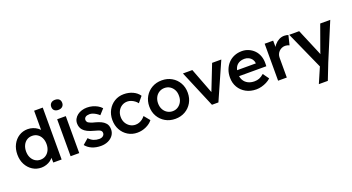

<svg xmlns="http://www.w3.org/2000/svg" viewBox="-60 -1562 4712 2572"><g transform="rotate(-20 2295.5 -276.0)"><path d="M32 -264Q32 -343 64 -405Q96 -467 151.5 -502.5Q207 -538 277 -538Q315 -538 350.5 -526Q386 -514 414 -493.5Q442 -473 458.5 -448Q475 -423 477 -396L444 -392V-740H567V0H448L445 -124L469 -122Q468 -97 451.5 -74Q435 -51 409 -32Q383 -13 348.5 -1.5Q314 10 278 10Q208 10 152.5 -25.5Q97 -61 64.5 -122.5Q32 -184 32 -264ZM448 -264Q448 -313 429.5 -351.5Q411 -390 378 -411.5Q345 -433 302 -433Q259 -433 226 -411.5Q193 -390 174.5 -351.5Q156 -313 156 -264Q156 -214 174.5 -176Q193 -138 226 -116Q259 -94 302 -94Q345 -94 378 -116Q411 -138 429.5 -176Q448 -214 448 -264Z M695 0V-527H818V0ZM677 -710Q677 -742 698 -762Q719 -782 755 -782Q793 -782 813.5 -763.5Q834 -745 834 -710Q834 -679 813 -659Q792 -639 755 -639Q718 -639 697.5 -657.5Q677 -676 677 -710Z M911 -81 991 -150Q1021 -116 1058 -101Q1095 -86 1136 -86Q1153 -86 1166.5 -90Q1180 -94 1190 -102Q1200 -110 1205.5 -120.5Q1211 -131 1211 -144Q1211 -168 1193 -182Q1183 -189 1161.5 -197Q1140 -205 1106 -213Q1052 -227 1016 -245.5Q980 -264 960 -287Q943 -306 934.5 -330Q926 -354 926 -382Q926 -417 941.5 -445.5Q957 -474 984 -495Q1011 -516 1047 -527Q1083 -538 1122 -538Q1162 -538 1199.5 -528Q1237 -518 1269.5 -499.5Q1302 -481 1325 -455L1257 -380Q1238 -398 1215.5 -412Q1193 -426 1170 -434.5Q1147 -443 1127 -443Q1108 -443 1093 -439.5Q1078 -436 1068 -429Q1058 -422 1052.5 -411.5Q1047 -401 1047 -387Q1048 -375 1053.5 -364.5Q1059 -354 1069 -347Q1080 -340 1102 -331Q1124 -322 1159 -314Q1208 -301 1241 -285Q1274 -269 1293 -248Q1312 -230 1320 -206Q1328 -182 1328 -153Q1328 -106 1301.5 -69Q1275 -32 1229.5 -11Q1184 10 1127 10Q1057 10 1001.5 -13.5Q946 -37 911 -81Z M1386 -264Q1386 -342 1420 -404Q1454 -466 1513 -502Q1572 -538 1646 -538Q1717 -538 1775 -511Q1833 -484 1865 -436L1797 -354Q1782 -375 1759 -392Q1736 -409 1710 -419Q1684 -429 1658 -429Q1614 -429 1579.5 -407.5Q1545 -386 1525 -348.5Q1505 -311 1505 -264Q1505 -217 1525.5 -180Q1546 -143 1581 -121Q1616 -99 1659 -99Q1685 -99 1709.5 -107.5Q1734 -116 1756 -132Q1778 -148 1797 -172L1865 -89Q1831 -45 1771.5 -17.5Q1712 10 1646 10Q1572 10 1513 -26Q1454 -62 1420 -124Q1386 -186 1386 -264Z M1913 -264Q1913 -343 1949 -405Q1985 -467 2047 -502.5Q2109 -538 2188 -538Q2266 -538 2328 -502.5Q2390 -467 2425.5 -405Q2461 -343 2461 -264Q2461 -185 2425.5 -123Q2390 -61 2328 -25.5Q2266 10 2188 10Q2109 10 2047 -25.5Q1985 -61 1949 -123Q1913 -185 1913 -264ZM2336 -264Q2337 -312 2317.5 -349Q2298 -386 2264.5 -407.5Q2231 -429 2188 -429Q2145 -429 2110.5 -407.5Q2076 -386 2057 -348.5Q2038 -311 2038 -264Q2038 -217 2057 -180Q2076 -143 2110.5 -121Q2145 -99 2188 -99Q2231 -99 2264.5 -121Q2298 -143 2317.5 -180Q2337 -217 2336 -264Z M2710 0 2488 -527H2622L2761 -163L2904 -527H3035L2802 0Z M3061 -259Q3061 -321 3081 -372Q3101 -423 3136.5 -460.5Q3172 -498 3221.5 -518.5Q3271 -539 3330 -539Q3382 -539 3427 -519Q3472 -499 3505 -464.5Q3538 -430 3555.5 -382.5Q3573 -335 3572 -279L3571 -236H3144L3121 -320H3468L3452 -303V-325Q3449 -356 3432 -379.5Q3415 -403 3388.5 -416.5Q3362 -430 3330 -430Q3281 -430 3247.5 -411Q3214 -392 3197 -356.5Q3180 -321 3180 -268Q3180 -217 3201.5 -179Q3223 -141 3262.5 -120.5Q3302 -100 3355 -100Q3392 -100 3423 -112Q3454 -124 3490 -155L3551 -70Q3524 -45 3489.5 -27.5Q3455 -10 3417 0Q3379 10 3342 10Q3259 10 3195.5 -25Q3132 -60 3096.5 -120.5Q3061 -181 3061 -259Z M3653 0V-527H3774L3776 -359L3759 -397Q3770 -437 3797 -469Q3824 -501 3859.5 -519.5Q3895 -538 3934 -538Q3951 -538 3966.5 -535Q3982 -532 3992 -528L3959 -393Q3948 -399 3932 -403Q3916 -407 3900 -407Q3875 -407 3852.5 -397.5Q3830 -388 3813 -371Q3796 -354 3786.5 -331.5Q3777 -309 3777 -281V0Z M4150 230 4262 -29 4263 53 4003 -527H4145L4290 -183Q4297 -170 4304 -148.5Q4311 -127 4316 -106L4291 -98Q4298 -117 4306 -138.5Q4314 -160 4321 -183L4445 -527H4588L4368 0L4278 230Z"/></g></svg>

Font: Our Lexend Medium
Style: Regular
Weight: 500
Designer: Bonnie Shaver-Troup, Thomas Jockin
Foundry: Lexend
Version: Version 1.007